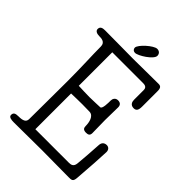

<svg xmlns="http://www.w3.org/2000/svg" viewBox="-274 -1094 1216 1216"><g transform="rotate(45 333.5 -486.0)"><path d="M429 -941C429 -959 417 -972 397 -972C367 -972 291 -904 291 -877C291 -864 301 -854 315 -854C343 -854 429 -909 429 -941ZM602 -315C585 -315 567 -306 566 -278C564 -231 556 -134 553 -103C550 -69 530 -66 510 -66H211V-386C249 -387 272 -388 310 -388C341 -388 360 -387 374 -387C413 -387 422 -336 422 -306C422 -289 428 -277 453 -277C470 -277 484 -281 484 -304C484 -341 482 -382 482 -420C482 -458 484 -497 484 -535C484 -557 471 -566 452 -566C428 -566 420 -546 420 -532C420 -511 420 -455 403 -455C392 -455 342 -452 310 -452C271 -452 249 -454 211 -455V-755H484C497 -755 521 -755 521 -727V-640C521 -622 528 -600 557 -600C580 -600 588 -614 588 -646V-785C588 -813 578 -821 560 -821C442 -821 432 -819 333 -819C283 -819 171 -821 82 -821C62 -821 41 -818 41 -794C41 -777 58 -769 81 -769C97 -769 134 -769 134 -730C134 -645 140 -566 140 -425C140 -235 138 -217 138 -84C138 -56 116 -48 77 -48C51 -48 38 -42 38 -21C38 -3 61 0 84 0C165 0 256 -2 337 -2C418 -2 493 0 574 0C601 0 613 0 616 -33C623 -114 632 -259 632 -282C632 -302 620 -315 602 -315Z"/></g></svg>

Font: Life Savers
Style: Bold
Weight: 700
Designer: Pablo Impallari, Rodrigo Fuenzalida, Brenda Gallo
Foundry: Pablo Impallari, Rodrigo Fuenzalida, Brenda Gallo
Version: Version 3.000